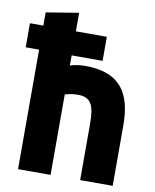

<svg xmlns="http://www.w3.org/2000/svg" viewBox="-97 -870 776 959"><g transform="rotate(10 291.0 -390.0)"><path d="M226 21H61V-585H-7V-707H61V-774L226 -801V-707H383V-585H226V-534C252 -542 278 -545 304 -545C488 -545 541 -439 541 -284V21H376V-265C376 -362 356 -397 290 -397C267 -397 238 -391 226 -387Z"/></g></svg>

Font: Repo ExtraBold
Style: Bold
Weight: 700
Designer: Stefan Peev
Foundry: Context Ltd
Version: Version 1.502